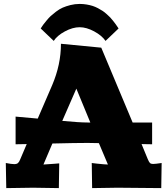

<svg xmlns="http://www.w3.org/2000/svg" viewBox="-20 -965 860 986"><path d="M522 -754.9Q502.9 -782.7 463.4 -804Q423.8 -825.2 389.2 -825.2Q353 -825.2 313.2 -803.7Q273.4 -782.2 255.9 -754.9L189 -818.8Q197.8 -832 200.9 -836.7Q204.1 -841.3 217.3 -857.4Q230.5 -873.5 240 -882.3Q249.5 -891.1 267.3 -904.8Q285.2 -918.5 302 -925.8Q318.8 -933.1 341.8 -939Q364.7 -944.8 389.2 -944.8Q407.2 -944.8 424.6 -941.9Q441.9 -939 455.6 -934.6Q469.2 -930.2 483.2 -922.9Q497.1 -915.5 507.1 -908.9Q517.1 -902.3 528.1 -892.3Q539.1 -882.3 545.7 -875.7Q552.2 -869.1 560.5 -858.4Q568.8 -847.7 572.3 -843Q575.7 -838.4 582 -829.1Q588.4 -819.8 588.9 -818.8ZM500 -720.2 661.1 -335.9H761.2V-224.1L707 -225.1L738.8 -147.9Q745.1 -132.8 750.2 -127.9Q755.4 -123 766.1 -123Q777.3 -123 810.1 -127.9L808.1 1L583 -1L453.1 1L451.2 -127.9L475.1 -125Q520 -120.1 534.2 -120.1L487.8 -230Q460.9 -231 430.2 -231Q369.1 -231 249 -228L203.1 -120.1Q204.1 -120.1 259.8 -124L284.2 -126L282.2 1L149.9 -1L12.2 1L9.8 -127.9Q39.6 -122.1 53.2 -122.1Q65.9 -122.1 72.3 -127.7Q78.6 -133.3 84 -147L117.2 -225.1L60.1 -224.1V-366.2Q109.9 -361.8 173.8 -356L248 -527.8Q293 -633.3 293 -740.2ZM299.8 -344.2Q387.7 -335.9 430.2 -335.9H443.8L372.1 -509.8Z"/></svg>

Font: Zantroke
Style: Regular
Weight: 500
Foundry: gluk
Version: Version 0.36